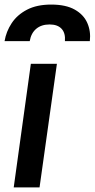

<svg xmlns="http://www.w3.org/2000/svg" viewBox="-44 -820 414 840"><path d="M16 0 91 -541H205L129 0ZM-24 -640Q-17 -682 7 -718.5Q31 -755 74 -777.5Q117 -800 180 -800Q244 -800 283 -778Q322 -756 338 -719.5Q354 -683 349 -640H240Q243 -675 225.5 -694Q208 -713 173 -713Q137 -713 114.5 -694Q92 -675 86 -640Z"/></svg>

Font: Plus Jakarta Sans SemiBold
Style: Italic
Weight: 600
Italic angle: -8°
Designer: Gumpita Rahayu
Foundry: Tokotype
Version: Version 2.071; ttfautohint (v1.8.4.7-5d5b);gftools[0.9.29]